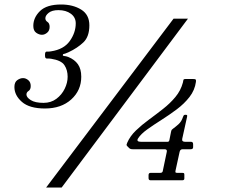

<svg xmlns="http://www.w3.org/2000/svg" viewBox="-20 -783 1040 853"><path d="M44 -396.5Q44 -418 56.8 -427Q69.5 -436 82.5 -436Q94.5 -436 105.5 -427Q116.5 -418 116.5 -401Q116.5 -385 107 -379Q97.5 -373 97.5 -363Q97.5 -350.5 116.8 -338.2Q136 -326 173.5 -326Q206.5 -326 230.5 -344Q254.5 -362 267.5 -388.8Q280.5 -415.5 280.5 -442Q280.5 -472 266.2 -493.5Q252 -515 207 -522Q197 -523.5 188.5 -523Q180 -522.5 180 -535.5V-541Q180 -554.5 188.5 -553.8Q197 -553 207 -555Q263.5 -563.5 290 -600.8Q316.5 -638 316.5 -679.5Q316.5 -706 294.8 -722Q273 -738 239.5 -738Q211 -738 196.2 -726Q181.5 -714 181.5 -702Q181.5 -691.5 191 -685.5Q200.5 -679.5 200.5 -663.5Q200.5 -647 189.5 -637.8Q178.5 -628.5 166.5 -628.5Q153.5 -628.5 140.8 -637.5Q128 -646.5 128 -668Q128 -705 157.8 -734Q187.5 -763 251.5 -763Q304 -763 340.5 -740.5Q377 -718 377 -670.5Q377 -620 350.5 -594.8Q324 -569.5 284.5 -551Q267.5 -543.5 263.2 -543.2Q259 -543 259 -538Q259 -534.5 266.2 -534Q273.5 -533.5 283 -530Q311.5 -518.5 326.2 -497.5Q341 -476.5 341 -442Q341 -381.5 296.5 -341.2Q252 -301 179.5 -301Q111 -301 77.5 -330.2Q44 -359.5 44 -396.5ZM751 -700H815L254 50H185ZM799 -7V10Q799 18 789.5 18H649.5Q640 18 640 8.5V-5Q640 -15 649 -15H691.5Q701.5 -15 703 -22.5L721 -108.5Q723.5 -120 711 -120H569Q559 -120 554 -125L546 -133Q542 -137 542.2 -139.8Q542.5 -142.5 545 -148.5Q558 -178.5 583.8 -203.2Q609.5 -228 641.2 -251.2Q673 -274.5 704.2 -299Q735.5 -323.5 759.2 -352Q783 -380.5 792.5 -416Q794 -423 794.8 -427.5Q795.5 -432 804.5 -432H837.5Q846.5 -432 849 -430Q851.5 -428 850.5 -419.5Q845.5 -382.5 822 -352.2Q798.5 -322 765 -297Q731.5 -272 696.8 -250Q662 -228 633.8 -207.8Q605.5 -187.5 593 -167.5Q584.5 -153 607 -153H724.5Q731 -153 732.5 -160.5L740 -198Q741.5 -205 743.5 -206.8Q745.5 -208.5 749 -211.5Q760 -219.5 773.2 -231.2Q786.5 -243 793 -263.5Q794.5 -267 796 -270Q797.5 -273 803 -273H804.5Q810.5 -273 811.2 -271Q812 -269 811 -263.5L789.5 -166Q787 -153 802.5 -153H828.5Q838 -153 838 -142.5V-129Q838 -120 827 -120H791.5Q780.5 -120 778 -108.5L760 -26Q758.5 -19 759.8 -17Q761 -15 768.5 -15H788.5Q794 -15 796.5 -14Q799 -13 799 -7Z"/></svg>

Font: Besley
Style: Italic
Weight: 400
Italic angle: -13°
Designer: Owen Earl
Foundry: indestructible type*
Version: Version 4.000; ttfautohint (v1.8.4.7-5d5b)